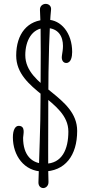

<svg xmlns="http://www.w3.org/2000/svg" viewBox="-20 -895 483 990"><path d="M63.5 -608.4C63.5 -424.3 332.5 -380.4 332.5 -216.8C332.5 -125.5 300.3 -50.8 211.4 -50.8C144.5 -50.8 99.1 -93.8 99.1 -184.6C99.1 -199.7 114.3 -246.1 76.2 -246.1C59.6 -246.1 46.4 -226.6 46.4 -187C46.4 -93.3 104.5 -10.7 201.2 -10.7C315.9 -10.7 377.9 -93.3 377.9 -220.2C377.9 -401.9 110.4 -444.8 110.4 -610.8C110.4 -683.6 144 -751 215.8 -751C282.7 -751 304.7 -705.6 304.7 -658.2C304.7 -641.6 301.8 -624.5 299.3 -608.4C295.4 -583.5 307.1 -570.3 321.3 -570.3C346.2 -570.3 352.1 -602.1 352.1 -627C352.1 -724.6 294.9 -793.5 222.7 -793.5C121.6 -793.5 63.5 -719.7 63.5 -608.4ZM230 42C227.1 -9.3 229 -191.9 229 -378.4C229 -571.8 235.4 -774.9 243.2 -844.2C245.6 -864.7 230.5 -875 215.8 -875C201.2 -875 185.1 -864.7 186 -844.2C192.9 -709.5 189 -543.9 189 -386.7C189 -235.8 181.6 -87.4 178.2 44.9C177.7 64.5 189.9 74.7 203.1 74.7C215.8 74.7 231 63.5 230 42Z"/></svg>

Font: Pompiere 
Style: Regular
Weight: 400
Designer: Karolina Lach
Foundry: Sorkin Type Co.
Version: Version 1.001